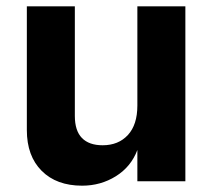

<svg xmlns="http://www.w3.org/2000/svg" viewBox="-20 -574 678 608"><path d="M567 0H415V-99Q395 -46 347 -16Q299 14 240 14Q159 14 112 -33Q65 -80 65 -162V-554H217V-207Q217 -160 239.5 -137Q262 -114 305 -114Q355 -114 385 -146.5Q415 -179 415 -240V-554H567Z"/></svg>

Font: Application
Style: Bold
Weight: 700
Designer: Wei Huang
Foundry: Wei Huang
Version: Version 0.012